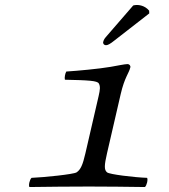

<svg xmlns="http://www.w3.org/2000/svg" viewBox="-20 -751 680 773"><path d="M516.3 -729 413.2 -610C402.2 -597.2 398 -593.2 395.4 -582C393.8 -575 399.4 -569 406.4 -569C413.4 -569 422.3 -573 440.8 -588L580.9 -697L580.5 -708C562.5 -730 537.2 -731 530.8 -731C525.8 -731 519.5 -730 516.3 -729ZM410.9 -134 465.9 -372C481.5 -439.8 499.4 -456.5 504.8 -480C506.3 -486.5 500.6 -493 493.8 -493C482.6 -493 453.4 -486.7 425.5 -481.9C378 -473.7 291.3 -465.8 246.9 -463C241.9 -454.5 239.1 -438 241.3 -430C336.3 -428 371.6 -426.1 377.8 -415C384.5 -403 383 -390 377 -364L323.9 -134C313.1 -87 304.7 -68 288.2 -57C275.3 -49 156.5 -37 107.1 -35C99.7 -29 93.9 -4 98.5 2C140.8 1 293 0 338 0C380 0 520.8 1 563.5 2C570.9 -4 576.7 -29 572.1 -35C518.5 -37 420.3 -49 411.2 -57C398.5 -67 399.9 -86 410.9 -134Z"/></svg>

Font: Linux Libertine Mono O
Style: Mono Oblique
Weight: 400
Italic angle: -13°
Designer: Philipp H. Poll
Foundry: Philipp H. Poll
Version: Version 5.1.7